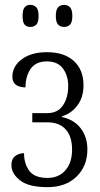

<svg xmlns="http://www.w3.org/2000/svg" viewBox="-20 -761 414 791"><path d="M176 10Q98 10 62.5 -18Q27 -46 27 -81Q27 -105 41 -117Q55 -129 79 -130Q79 -87 100.5 -57.5Q122 -28 176 -28Q222 -28 249.5 -59.5Q277 -91 277 -145Q277 -198 251 -227.5Q225 -257 175 -257H113V-295H175Q218 -295 239.5 -327Q261 -359 261 -407Q261 -449 239.5 -478.5Q218 -508 173 -508Q127 -508 106 -477Q85 -446 85 -401Q31 -402 31 -445Q31 -488 70 -517Q109 -546 173 -546Q245 -546 284.5 -509.5Q324 -473 324 -410Q324 -359 298 -325.5Q272 -292 235 -282V-279Q285 -268 312.5 -232.5Q340 -197 340 -145Q340 -77 295.5 -33.5Q251 10 176 10ZM244 -650Q229 -650 219.5 -659.5Q210 -669 210 -695Q210 -721 219.5 -731Q229 -741 244 -741Q259 -741 268.5 -731Q278 -721 278 -695Q278 -669 268.5 -659.5Q259 -650 244 -650ZM105 -650Q90 -650 81.5 -659.5Q73 -669 73 -695Q73 -721 81.5 -731Q90 -741 105 -741Q120 -741 129.5 -731Q139 -721 139 -695Q139 -669 129.5 -659.5Q120 -650 105 -650Z"/></svg>

Font: Noto Serif ExtraCondensed Light
Style: Regular
Weight: 300
Width: 2
Designer: Monotype Design Team
Foundry: Monotype Imaging Inc.
Version: Version 2.014; ttfautohint (v1.8.4.7-5d5b)